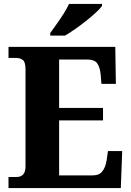

<svg xmlns="http://www.w3.org/2000/svg" viewBox="-20 -951 663 971"><path d="M23 0V-56H64Q109 -56 109 -109V-600Q109 -638 95 -648Q81 -658 62 -658H23V-714H563L566 -527H493L489 -575Q485 -613 471 -631.5Q457 -650 422 -650H279V-405H501V-342H279V-64H449Q482 -64 498 -85Q514 -106 519 -139L526 -187H598L591 0ZM234 -784Q248 -804 266.5 -829.5Q285 -855 302 -882Q319 -909 329 -931H496V-921Q487 -908 466 -888.5Q445 -869 417.5 -847Q390 -825 361.5 -805Q333 -785 309 -771H234Z"/></svg>

Font: Noto Serif SemiCondensed ExtraBold
Style: Regular
Weight: 800
Width: 4
Designer: Monotype Design Team
Foundry: Monotype Imaging Inc.
Version: Version 2.015